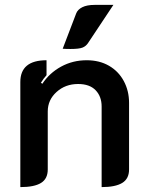

<svg xmlns="http://www.w3.org/2000/svg" viewBox="-20 -755 602 784"><path d="M63 -420Q63 -509 170 -509V-448Q158 -435 147 -417L153 -413Q182 -457 229.5 -483Q277 -509 334 -509Q386 -509 425 -486.5Q464 -464 485.5 -424Q507 -384 507 -335V-63Q507 -25 479 -8Q451 9 395 9V-320Q395 -361 370.5 -386.5Q346 -412 299 -412Q247 -412 211 -379.5Q175 -347 175 -300V-63Q175 -25 147.5 -8Q120 9 63 9ZM291 -700Q297 -716 316 -725.5Q335 -735 366 -735H443L340 -580Q331 -566 316.5 -560.5Q302 -555 268 -555Q248 -555 236 -556Z"/></svg>

Font: K2D SemiBold
Style: Regular
Weight: 600
Designer: Katatrad Aksorn Co.,Ltd.
Foundry: Cadson Demak Co.,Ltd.
Version: Version 1.000; ttfautohint (v1.6)